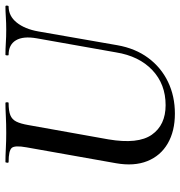

<svg xmlns="http://www.w3.org/2000/svg" viewBox="2 -668 679 724"><g transform="rotate(-90 342.0 -305.5)"><path d="M560 -507Q569 -558 552.5 -585.5Q536 -613 498 -613Q495 -613 495.5 -619Q496 -625 498 -625Q520 -625 543 -623.5Q566 -622 593 -622Q617 -622 640 -623.5Q663 -625 680 -625Q684 -625 683.5 -619Q683 -613 680 -613Q644 -613 619.5 -582.5Q595 -552 586 -501L534 -203Q522 -135 486 -86.5Q450 -38 396 -12Q342 14 276 14Q210 14 163.5 -13Q117 -40 97 -90Q77 -140 89 -208L149 -546Q157 -590 146.5 -601.5Q136 -613 94 -613Q90 -613 91 -619Q92 -625 93 -625Q117 -625 145 -623.5Q173 -622 203 -622Q238 -622 266.5 -623.5Q295 -625 316 -625Q319 -625 319 -619Q319 -613 316 -613Q286 -613 270 -606.5Q254 -600 246 -584Q238 -568 233 -539L179 -237Q160 -125 196.5 -73Q233 -21 308 -21Q387 -21 440 -71Q493 -121 507 -208Z"/></g></svg>

Font: Cormorant Garamond Light SemiBold
Style: Italic
Weight: 600
Italic angle: -10°
Version: Version 4.001